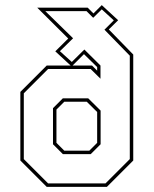

<svg xmlns="http://www.w3.org/2000/svg" viewBox="-20 -730 600 750"><path d="M162.5 0 59.5 -103V-371L162.5 -474H256L196 -529.5L246.5 -579.5L125.5 -700H322.5L345 -677.5L377.5 -710L441.5 -651L405 -615L500.5 -517V-103L397.5 0ZM225.5 -128 187 -166.5V-307.5L225.5 -346H324.5L373 -298V-166.5L334.5 -128ZM231 -141.5H329L359.5 -172V-292.5L319 -332.5H231L200.5 -302V-172ZM168 -13.5H392L487 -108.5V-512.5L388 -614L424.5 -650.5L377.5 -693.5L344 -660.5L318 -686.5H157L265.5 -580.5L214 -530L260.5 -488L309.5 -536.5L372.5 -474V-422.5L334 -460.5H168L73 -365.5V-108.5ZM359.5 -454V-468L308 -518.5L263.5 -474H339.5Z"/></svg>

Font: Tourney Thin Thin
Style: Regular
Weight: 250
Version: Version 1.015